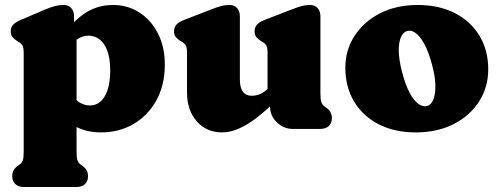

<svg xmlns="http://www.w3.org/2000/svg" viewBox="-20 -517 2004 770"><path d="M277 -452V-407L287 -388V91Q287 116.5 290.8 126Q294.5 135.5 301 141L308 146Q320 154 326.5 164.5Q333 175 333 190Q333 210 320.5 221.5Q308 233 286 233H76Q54.5 233 41.8 221.5Q29 210 29 190Q29 175 35.5 164.5Q42 154 54 146L61 141Q68 135.5 71.5 126Q75 116.5 75 91V-305Q75 -327.5 69.5 -335.8Q64 -344 55 -349L48 -353Q37 -360 30 -368.5Q23 -377 23 -391Q23 -407 32.5 -417.5Q42 -428 63 -437L159 -478Q184 -488.5 200.8 -492.8Q217.5 -497 236 -497Q255 -497 266 -484.2Q277 -471.5 277 -452ZM250 -307 214 -347Q257 -417 310.5 -457Q364 -497 433 -497Q492.5 -497 539.5 -466.5Q586.5 -436 613.8 -382.2Q641 -328.5 641 -258Q641 -176.5 607.5 -115.2Q574 -54 516 -20Q458 14 385 14Q324.5 14 279.2 -11.8Q234 -37.5 201 -90L258 -156Q277 -120 297.5 -107Q318 -94 341 -94Q365 -94 383.2 -110Q401.5 -126 411.8 -157.2Q422 -188.5 422 -234Q422 -282 410.5 -313Q399 -344 379.2 -359Q359.5 -374 335 -374Q309.5 -374 288 -358.2Q266.5 -342.5 250 -307Z M1063 -90V-110L1053 -112V-305Q1053 -327.5 1047.5 -335.8Q1042 -344 1033 -349L1026 -353Q1015 -360 1008 -368.5Q1001 -377 1001 -391Q1001 -407 1010.5 -418Q1020 -429 1041 -437L1147 -478Q1172.5 -488 1189 -492.5Q1205.5 -497 1224 -497Q1243 -497 1254 -484.2Q1265 -471.5 1265 -452V-142Q1265 -116.5 1268.8 -107Q1272.5 -97.5 1279 -92L1286 -87Q1298 -79 1304.5 -68.5Q1311 -58 1311 -43Q1311 -23 1298.5 -11.5Q1286 0 1264 0H1154Q1118 0 1090.5 -26.2Q1063 -52.5 1063 -90ZM730 -146V-305Q730 -327.5 724.5 -335.8Q719 -344 710 -349L703 -353Q692 -360 685 -368.5Q678 -377 678 -391Q678 -407 687.5 -418Q697 -429 718 -437L824 -478Q849.5 -488 866 -492.5Q882.5 -497 901 -497Q920 -497 931 -484.2Q942 -471.5 942 -452V-197Q942 -165.5 954.2 -149.2Q966.5 -133 989 -133Q1004 -133 1018.8 -138Q1033.5 -143 1049 -157L1066 -173L1104 -129L1081 -107Q1012 -41 962.5 -13.5Q913 14 871 14Q808 14 769 -30.5Q730 -75 730 -146Z M1655.5 -497Q1741 -497 1804.5 -464.2Q1868 -431.5 1903 -373.5Q1938 -315.5 1938 -239Q1938 -167.5 1901.5 -110.2Q1865 -53 1799.5 -19.5Q1734 14 1647.5 14Q1562.5 14 1499 -18.5Q1435.5 -51 1400.2 -109.5Q1365 -168 1365 -246Q1365 -315.5 1401.5 -372.5Q1438 -429.5 1503.2 -463.2Q1568.5 -497 1655.5 -497ZM1693 -92Q1709 -96.5 1717.8 -117.5Q1726.5 -138.5 1726 -174.2Q1725.5 -210 1712.5 -258Q1699 -309 1682 -340.2Q1665 -371.5 1647 -384.5Q1629 -397.5 1612.5 -392.5Q1597.5 -388.5 1588.2 -368.5Q1579 -348.5 1579.2 -313Q1579.5 -277.5 1593 -226Q1606.5 -175 1623.2 -144Q1640 -113 1658.2 -100.2Q1676.5 -87.5 1693 -92Z"/></svg>

Font: Fraunces SuperSoft 9pt
Style: Regular
Weight: 900
Version: Version 1.000;[b76b70a41]